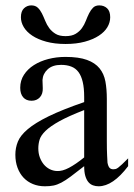

<svg xmlns="http://www.w3.org/2000/svg" viewBox="-20 -666 484 695"><path d="M284.7 -267.6Q228 -245.6 195.1 -227.3Q162.1 -209 145 -192.4Q127.9 -175.8 123.3 -160.4Q118.7 -145 118.7 -128.9Q118.7 -111.3 124 -96.7Q129.4 -82 138.4 -71Q147.5 -60.1 159.9 -53.7Q172.4 -47.4 186.5 -46.9Q205.6 -45.9 229.7 -58.6Q253.9 -71.3 284.7 -96.2ZM443.8 -64.5Q388.7 8.3 336.9 8.3Q326.2 8.3 316.7 4.9Q307.1 1.5 300 -6.8Q293 -15.1 288.8 -29.1Q284.7 -43 284.7 -64.5Q255.4 -41.5 236.1 -27.1Q216.8 -12.7 201.9 -4.9Q187 2.9 173.6 5.6Q160.2 8.3 142.6 8.3Q118.7 8.3 99.1 0.2Q79.6 -7.8 65.4 -22.7Q51.3 -37.6 43.5 -58.8Q35.6 -80.1 35.6 -106Q35.6 -130.9 44.7 -153.3Q53.7 -175.8 80.6 -198.5Q107.4 -221.2 156.2 -245.1Q205.1 -269 284.7 -296.4V-314.9Q284.7 -347.2 279.5 -369.1Q274.4 -391.1 264.2 -405Q253.9 -418.9 238 -425Q222.2 -431.2 201.2 -431.2Q170.4 -431.2 152.8 -415.3Q135.3 -399.4 133.8 -376.5L134.8 -347.2Q135.7 -326.2 124.3 -313.7Q112.8 -301.3 94.2 -301.3Q74.7 -301.3 64 -313.7Q53.2 -326.2 53.2 -348.1Q53.2 -374.5 66.7 -395.3Q80.1 -416 102.8 -430.4Q125.5 -444.8 155 -452.4Q184.6 -460 216.8 -460Q265.1 -460 294.7 -449.2Q324.2 -438.5 340.3 -418.7Q356.4 -398.9 361.6 -370.8Q366.7 -342.8 366.7 -307.6V-155.3Q366.7 -124 367.7 -104Q368.7 -84 369.1 -77.1Q371.6 -64 376.5 -58.6Q381.3 -53.2 390.6 -53.2Q395 -53.2 398.7 -54.2Q402.3 -55.2 408 -59.3Q413.6 -63.5 421.9 -71.3Q430.2 -79.1 443.8 -92.8ZM378.9 -603.5Q378.9 -585 368.7 -567.6Q358.4 -550.3 337.9 -536.9Q317.4 -523.4 287.1 -515.1Q256.8 -506.8 217.3 -506.8Q177.7 -506.8 147.5 -515.1Q117.2 -523.4 96.9 -536.9Q76.7 -550.3 66.2 -567.6Q55.7 -585 55.7 -603.5Q55.7 -625.5 66.9 -636Q78.1 -646.5 93.3 -646.5Q107.9 -646.5 116.7 -638.2Q125.5 -629.9 131.6 -617.7Q137.7 -605.5 143.6 -590.8Q149.4 -576.2 158.4 -564Q167.5 -551.8 181.2 -543.5Q194.8 -535.2 217.3 -535.2Q239.7 -535.2 253.7 -543.5Q267.6 -551.8 276.4 -564Q285.2 -576.2 290.8 -590.8Q296.4 -605.5 302.5 -617.7Q308.6 -629.9 316.9 -638.2Q325.2 -646.5 339.4 -646.5Q356.4 -646.5 367.7 -636Q378.9 -625.5 378.9 -603.5Z"/></svg>

Font: Doulos SIL Compact
Style: Regular
Weight: 400
Designer: Walt Agee, Victor Gaultney, Peter Martin, Debbi Hosken
Foundry: SIL International
Version: Version 4.110; 2011; Maintenance release ; LnSpcTght